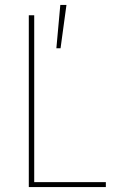

<svg xmlns="http://www.w3.org/2000/svg" viewBox="-20 -760 468 780"><path d="M97 0V-698H119V-20H410V0ZM226 -564H209L225 -740H250Z"/></svg>

Font: IBM Plex Sans Cond Thin
Style: Regular
Weight: 100
Width: 3
Designer: Mike Abbink, Paul van der Laan, Pieter van Rosmalen
Foundry: Bold Monday
Version: Version 1.3